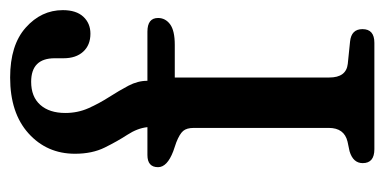

<svg xmlns="http://www.w3.org/2000/svg" viewBox="-210 -549 759 379"><g transform="rotate(-90 169.5 -359.5)"><path d="M206 -89Q206 -55.5 233 -52.5L277 -48Q301.5 -45.5 301.5 -23.5Q301.5 0 274.5 0H64.5Q37 0 37 -23Q37 -42 60.5 -49L79.5 -53Q106.5 -59.5 106.5 -90V-356.5Q106.5 -370.5 100.5 -377.5Q94.5 -384.5 78 -391L60.5 -397Q29 -409 29 -427Q29 -448 53 -448H108Q106 -467.5 93 -487.5Q80 -507.5 67.8 -532.2Q55.5 -557 55.5 -591Q55.5 -646.5 95.8 -682.8Q136 -719 206 -719Q270 -719 304.5 -688.2Q339 -657.5 339 -615Q339 -588.5 326 -574.5Q313 -560.5 292.5 -560.5Q270 -560.5 257 -574.8Q244 -589 244 -613.5V-631Q244 -677.5 197.5 -677.5Q168 -677.5 152 -659.5Q136 -641.5 136 -610Q136 -585.5 145.5 -564.2Q155 -543 167.5 -523.5Q180 -504 189.8 -485.5Q199.5 -467 199.5 -448.5V-448H296.5Q323.5 -448 323.5 -427Q323.5 -412.5 311 -403.2Q298.5 -394 270.5 -394H206Z"/></g></svg>

Font: Fraunces 72pt S100
Style: Regular
Weight: 400
Version: Version 1.000; ttfautohint (v1.8.3)